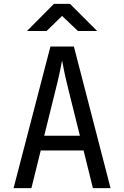

<svg xmlns="http://www.w3.org/2000/svg" viewBox="-20 -970 640 990"><path d="M50 0 240 -730H361L550 0H459L411 -194H190L142 0ZM208 -270H392L336 -495Q320 -559 311 -602Q302 -645 300 -658Q298 -645 289 -602Q280 -559 264 -496ZM119 -810 258 -950H341L481 -810H382L300 -888L220 -810Z"/></svg>

Font: NKDuy Mono
Style: Regular
Weight: 400
Monospace: yes
Designer: NKDuy
Foundry: NKDuy
Version: Version 2.251; ttfautohint (v1.8.4.7-5d5b)